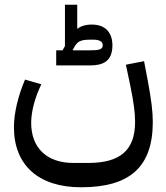

<svg xmlns="http://www.w3.org/2000/svg" viewBox="-20 -633 704 813"><path d="M218 -356H361C413 -356 456 -371 456 -441C456 -494 427 -529 369 -529C341 -529 322 -522 307 -511V-613H255V-438L245 -420H218ZM296 -436C309 -458 322 -465 362 -465H375C396 -465 415 -460 415 -441C415 -422 395 -420 361 -420H289L288 -422ZM323 160C531 160 627 73 627 -117C627 -160 621 -209 606 -290L590 -374L513 -359L531 -274C546 -201 552 -156 552 -117C552 2 490 57 354 57H291C179 57 112 -6 112 -113C112 -162 129 -223 155 -276L86 -296C57 -228 39 -155 39 -94C39 66 143 160 323 160Z"/></svg>

Font: IBM Plex Arabic Text
Style: Regular
Weight: 450
Designer: Mike Abbink, Paul van der Laan, Pieter van Rosmalen, Wael Morcos, Khajak Apelian
Foundry: Bold Monday
Version: Version 1.0